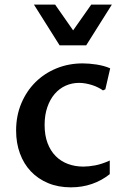

<svg xmlns="http://www.w3.org/2000/svg" viewBox="-20 -802 548 832"><path d="M455.6 -47.4Q420.9 -19.5 378.4 -4.9Q335.9 9.8 287.1 9.8Q232.4 9.8 188.5 -8.5Q144.5 -26.9 113.8 -59.3Q83 -91.8 66.4 -137Q49.8 -182.1 49.8 -236.3Q49.8 -300.3 72.3 -353.8Q94.7 -407.2 133.5 -445.8Q172.4 -484.4 225.1 -505.9Q277.8 -527.3 338.4 -527.3Q351.6 -527.3 366.7 -526.1Q381.8 -524.9 397.7 -522.5Q413.6 -520 429 -515.9Q444.3 -511.7 457.5 -505.9L436.5 -415L426.3 -410.2Q417.5 -416.5 405.5 -422.6Q393.6 -428.7 379.9 -433.1Q366.2 -437.5 351.6 -440.2Q336.9 -442.9 322.8 -442.9Q291.5 -442.9 264.4 -430.7Q237.3 -418.5 217 -395Q196.8 -371.6 185.1 -337.6Q173.3 -303.7 173.3 -260.7Q173.3 -215.8 186 -182.1Q198.7 -148.4 221.2 -125.7Q243.7 -103 274.4 -91.6Q305.2 -80.1 341.3 -80.1Q363.8 -80.1 392.6 -85.4Q421.4 -90.8 455.6 -106.4ZM464.8 -782.2 353.5 -605.5H238.3L127 -782.2H218.8L296.9 -670.4L375.5 -782.2Z"/></svg>

Font: Proza Libre
Style: Medium
Weight: 500
Designer: Jasper de Waard
Foundry: Jasper de Waard
Version: Version 1.000; ttfautohint (v1.4.1.8-43bc)